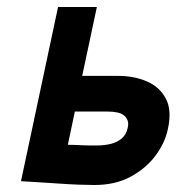

<svg xmlns="http://www.w3.org/2000/svg" viewBox="-20 -520 505 549"><path d="M318 -303H215L257 -500H146L40 -2Q40 -2 55.5 -1Q71 0 96 1.5Q121 3 149.5 5Q178 7 204.5 8Q231 9 250 9Q310 9 354 -15Q398 -39 425 -75.5Q452 -112 460 -151Q472 -205 454 -238.5Q436 -272 399.5 -287.5Q363 -303 318 -303ZM255 -104Q248 -104 238.5 -104Q229 -104 218.5 -104.5Q208 -105 196.5 -105.5Q185 -106 174 -106L194 -201H288Q303 -201 315 -198.5Q327 -196 334.5 -190Q342 -184 345 -175Q348 -166 345 -154Q341 -135 328 -124Q315 -113 296.5 -108.5Q278 -104 255 -104Z"/></svg>

Font: Advent Pro
Style: Bold Italic
Weight: 700
Italic angle: -12°
Designer: VivaRado, Andreas Kalpakidis
Foundry: VivaRado, Andreas Kalpakidis
Version: Version 3.000